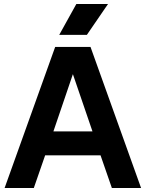

<svg xmlns="http://www.w3.org/2000/svg" viewBox="-20 -933 724 953"><path d="M273.9 -759.8 358.9 -913.1H516.1L411.1 -759.8ZM2.9 0 253.9 -700.2H429.2L680.2 0H535.2L479 -162.1H204.1L147.9 0ZM245.1 -280.8H439L341.8 -564.9Z"/></svg>

Font: SUSE
Style: Bold
Weight: 700
Designer: Rene Bieder
Foundry: SUSE
Version: Version 1.000